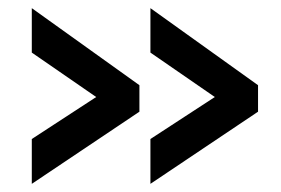

<svg xmlns="http://www.w3.org/2000/svg" viewBox="-20 -497 689 471"><path d="M613 -223 349 -46V-156L507 -259L349 -368V-477L613 -288ZM58 -156 216 -259 58 -368V-477L322 -288V-223L58 -46Z"/></svg>

Font: YasnoRaleway
Style: Bold
Weight: 700
Designer: Matt McInerney, Pablo Impallari, Rodrigo Fuenzalida
Foundry: Matt McInerney, Pablo Impallari, Rodrigo Fuenzalida
Version: Version 4.026